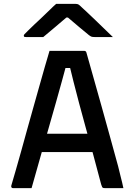

<svg xmlns="http://www.w3.org/2000/svg" viewBox="-20 -965 690 985"><path d="M148 -279H390Q403 -279 415.5 -279Q428 -279 440 -279L471 -288L482 -236L493 -185H158Q155 -185 152.5 -186.5Q150 -188 148.5 -190.5Q147 -193 147 -196ZM142 0Q118 0 94 0Q70 0 46 0Q43 0 41 -1.5Q39 -3 38 -6Q37 -9 38 -13Q48 -47 61 -92Q74 -137 88.5 -189Q103 -241 118.5 -297.5Q134 -354 150 -410Q166 -466 181 -520Q196 -574 209.5 -620.5Q223 -667 234 -704Q279 -704 327 -704Q375 -704 412 -704Q416 -704 418.5 -702.5Q421 -701 422 -699Q423 -697 424 -693Q442 -629 461.5 -560Q481 -491 501.5 -418Q522 -345 543 -268.5Q564 -192 586 -112Q592 -85 599.5 -57Q607 -29 613 0Q591 0 565 0Q539 0 517 0Q511 0 508 -1.5Q505 -3 503.5 -7Q502 -11 499 -19Q479 -96 459 -169Q439 -242 420 -309.5Q401 -377 385.5 -436.5Q370 -496 357 -546.5Q344 -597 335 -636L366 -616H289L321 -635Q311 -597 297.5 -548.5Q284 -500 267.5 -441Q251 -382 231 -313Q211 -244 189 -166Q167 -88 142 0ZM268 -945Q279 -945 299 -945Q319 -945 338.5 -945Q358 -945 369 -945Q377 -945 382.5 -942Q388 -939 402 -925Q410 -918 428 -901Q446 -884 468.5 -862.5Q491 -841 514.5 -818Q538 -795 559 -775Q538 -775 512 -775Q486 -775 465 -775Q454 -775 449 -777Q444 -779 436 -785Q420 -798 387 -825.5Q354 -853 305 -895L358 -875Q342 -875 326 -875Q310 -875 293 -875L345 -896Q299 -856 264 -827Q229 -798 202 -775H113Q109 -775 106.5 -775.5Q104 -776 103 -778Q102 -780 102 -782Q102 -786 106 -790Q110 -794 124 -808Q137 -821 156 -839Q175 -857 196 -876.5Q217 -896 235.5 -914.5Q254 -933 268 -945Z"/></svg>

Font: Recursive Medium
Style: Regular
Weight: 500
Version: Version 1.085